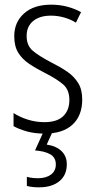

<svg xmlns="http://www.w3.org/2000/svg" viewBox="-20 -562 408 822"><path d="M332 -136Q332 -67 290.5 -28.5Q249 10 171 10Q128 10 94.5 0.5Q61 -9 38 -22V-78Q64 -61 98.5 -50Q133 -39 170 -39Q224 -39 250.5 -64.5Q277 -90 277 -134Q277 -177 251 -200Q225 -223 172 -250Q134 -269 104.5 -289Q75 -309 58 -336.5Q41 -364 41 -407Q41 -467 83 -504.5Q125 -542 199 -542Q235 -542 267.5 -533.5Q300 -525 327 -510L305 -465Q283 -479 255 -487Q227 -495 198 -495Q150 -495 122 -472Q94 -449 94 -408Q94 -367 120.5 -344.5Q147 -322 201 -294Q239 -275 268 -255Q297 -235 314.5 -207Q332 -179 332 -136ZM266 141Q266 188 234 214Q202 240 147 240Q116 240 95 234V195Q116 201 143 201Q177 201 198 185.5Q219 170 219 142Q219 112 195 98.5Q171 85 130 82L167 0H206L180 57Q221 63 243.5 85Q266 107 266 141Z"/></svg>

Font: Noto Sans Ethiopic Condensed Light
Style: Regular
Weight: 300
Width: 3
Designer: Monotype Design Team
Foundry: Monotype Imaging Inc.
Version: Version 2.102; ttfautohint (v1.8.4.7-5d5b)